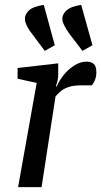

<svg xmlns="http://www.w3.org/2000/svg" viewBox="-20 -765 414 785"><path d="M163 -557 110 -628Q97 -644 88 -663.5Q79 -683 83 -698Q87 -711 96.5 -720.5Q106 -730 122 -736Q138 -742 159 -745L204 -580ZM317 -557 263 -628Q251 -644 241.5 -663.5Q232 -683 236 -698Q240 -711 250.5 -721Q261 -731 276.5 -736.5Q292 -742 312 -745L358 -580ZM54 0 130 -426 52 -443V-487L218 -506V-457Q218 -447 215 -434Q212 -421 208 -412H212Q221 -433 239 -456.5Q257 -480 282.5 -496.5Q308 -513 334 -513Q353 -513 363.5 -503.5Q374 -494 374 -469Q374 -452 368 -437.5Q362 -423 355 -416H312Q280 -416 259.5 -409Q239 -402 227 -391Q215 -380 207 -371L150 0Z"/></svg>

Font: Faustina Light Medium
Style: Italic
Weight: 500
Italic angle: -8°
Version: Version 1.200